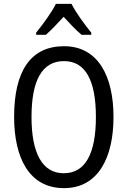

<svg xmlns="http://www.w3.org/2000/svg" viewBox="-20 -963 659 993"><path d="M350 -943H269C248 -900 204 -840 167 -794V-783H217C244 -806 277 -841 309 -876C341 -841 372 -808 402 -783H452V-794C418 -836 372 -898 350 -943ZM567 -358C567 -568 488 -724 311 -724C139 -724 53 -596 53 -359C53 -151 128 10 311 10C488 10 567 -148 567 -358ZM143 -358C143 -546 197 -647 311 -647C422 -647 476 -547 476 -358C476 -168 421 -67 310 -67C199 -67 143 -170 143 -358Z"/></svg>

Font: Noto Sans Lao UI Cond
Style: Regular
Weight: 400
Width: 3
Designer: Monotype Design Team
Foundry: Monotype Imaging Inc.
Version: Version 2.000